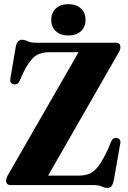

<svg xmlns="http://www.w3.org/2000/svg" viewBox="-20 -910 628 944"><path d="M561 -647.5 216.5 -46.5H365.5Q398.5 -46.5 421.5 -56.8Q444.5 -67 465.2 -95.2Q486 -123.5 511.5 -177.5L526.5 -214.5Q536 -235.5 556.5 -231Q565.5 -229.5 569.8 -220.8Q574 -212 570.5 -200L539 -21Q534.5 -2.5 527.8 5.8Q521 14 507 14Q495 14 480 7Q465 0 441.5 0H33Q10 0 10 -23Q10 -35 22 -54.5L366.5 -653.5H223.5Q177.5 -653.5 149.5 -631.2Q121.5 -609 91.5 -546.5L77.5 -514.5Q67.5 -491.5 46.5 -496Q26.5 -500.5 31 -523.5L57.5 -680Q64.5 -714.5 87.5 -714.5Q101.5 -714.5 116.5 -707.2Q131.5 -700 155.5 -700H549Q572 -700 572 -678Q572 -664.5 561 -647.5ZM316 -735.5Q277.5 -735.5 254.8 -756.5Q232 -777.5 232 -812.5Q232 -847.5 254.8 -868.5Q277.5 -889.5 316 -889.5Q355 -889.5 377.8 -868.5Q400.5 -847.5 400.5 -812.5Q400.5 -777.5 377.8 -756.5Q355 -735.5 316 -735.5Z"/></svg>

Font: Fraunces 144pt Soft
Style: Bold
Weight: 700
Version: Version 1.000;[0bf87f6ff]